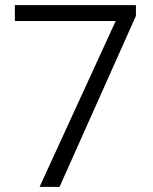

<svg xmlns="http://www.w3.org/2000/svg" viewBox="-20 -731 599 751"><path d="M511.7 -710.9V-668.9L212.9 0H134.8L432.6 -648.9H38.1V-710.9Z"/></svg>

Font: Vazirmatn RD Light
Style: Regular
Weight: 300
Designer: Saber Rastikerdar
Foundry: Saber Rastikerdar
Version: Version 32.102